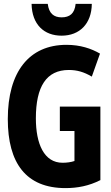

<svg xmlns="http://www.w3.org/2000/svg" viewBox="-20 -955 570 985"><path d="M296 -772C389 -772 450 -834 451 -935H368C363 -885 337 -866 296 -866C256 -866 231 -886 225 -935H142C144 -829 206 -772 296 -772ZM316 10C377 10 436 -1 495 -31V-408H287V-283H362V-129C345 -123 322 -120 301 -120C206 -120 164 -217 164 -348C164 -511 218 -596 333 -596C375 -596 410 -586 451 -562L493 -680C448 -706 392 -725 321 -725C129 -725 20 -586 20 -344C20 -119 113 10 316 10Z"/></svg>

Font: Noto Sans Mono Condensed ExtraBold
Style: Regular
Weight: 800
Width: 3
Designer: Monotype Design Team
Foundry: Monotype Imaging Inc.
Version: Version 2.014